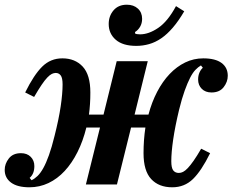

<svg xmlns="http://www.w3.org/2000/svg" viewBox="-34 -784 988 816"><path d="M91 12Q40 12 13 -8Q-14 -28 -14 -62Q-14 -88 3.5 -110.5Q21 -133 55 -133Q81 -133 96.5 -117.5Q112 -102 112 -78Q112 -45 92 -28L100 -18Q113 -24 125.5 -36Q138 -48 150 -69.5Q162 -91 174 -124.5Q186 -158 198 -207Q216 -278 224 -332.5Q232 -387 232 -425Q232 -453 224 -463.5Q216 -474 203 -474Q195 -474 186.5 -470Q178 -466 167 -454.5Q156 -443 142.5 -423Q129 -403 111 -372L73 -391Q110 -466 145.5 -501Q181 -536 231 -536Q285 -536 317.5 -501Q350 -466 350 -391Q350 -340 344 -297H406L462 -524H594L538 -297H597Q611 -350 634 -394Q657 -438 687 -469.5Q717 -501 753 -518.5Q789 -536 830 -536Q881 -536 907.5 -516.5Q934 -497 934 -462Q934 -436 916.5 -413.5Q899 -391 865 -391Q839 -391 823.5 -406.5Q808 -422 808 -446Q808 -462 813.5 -475Q819 -488 828 -496L820 -506Q808 -499 796.5 -487Q785 -475 774 -453.5Q763 -432 751 -399Q739 -366 727 -317Q710 -246 702 -191Q694 -136 694 -99Q694 -70 702.5 -59.5Q711 -49 726 -49Q735 -49 744 -53.5Q753 -58 764 -69.5Q775 -81 789 -101Q803 -121 821 -152L859 -133Q822 -58 786 -23Q750 12 698 12Q641 12 608.5 -23Q576 -58 576 -133Q576 -161 578 -188.5Q580 -216 584 -242H523L463 0H331L391 -242H333Q319 -185 295.5 -138Q272 -91 241 -57.5Q210 -24 172 -6Q134 12 91 12ZM545 -589Q488 -589 458 -615Q428 -641 428 -682Q428 -716 448.5 -740Q469 -764 505 -764Q534 -764 552 -747.5Q570 -731 570 -704Q570 -685 561.5 -670.5Q553 -656 540 -648V-642Q545 -638 561 -638Q598 -638 638.5 -665.5Q679 -693 714 -758L749 -736Q725 -695 700.5 -666.5Q676 -638 651 -621Q626 -604 599.5 -596.5Q573 -589 545 -589Z"/></svg>

Font: IBM Plex Serif
Style: Bold Italic
Weight: 700
Italic angle: -14°
Designer: Mike Abbink, Paul van der Laan, Pieter van Rosmalen
Foundry: Bold Monday
Version: Version 3.001